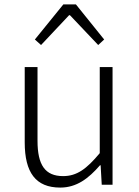

<svg xmlns="http://www.w3.org/2000/svg" viewBox="-20 -837 630 870"><path d="M253 13C327 13 381 -28 433 -88H436L441 0H490V-533H432V-143C372 -71 328 -39 266 -39C184 -39 150 -90 150 -199V-533H92V-192C92 -55 142 13 253 13ZM138 -658 166 -633 293 -768H297L425 -633L452 -658L324 -817H267Z"/></svg>

Font: Noto Sans JP Light
Style: Regular
Weight: 300
Designer: Ryoko NISHIZUKA (kana & ideographs); Paul D. Hunt (Latin, Greek & Cyrillic); Wenlong ZHANG (bopomofo); Sandoll Communica
Foundry: Adobe Systems Incorporated
Version: Version 1.004;PS 1.004;hotconv 1.0.82;makeotf.lib2.5.63406